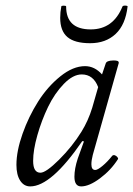

<svg xmlns="http://www.w3.org/2000/svg" viewBox="-20 -646 471 679"><path d="M298.8 -493.2Q244.1 -493.2 218.5 -514.9Q192.9 -536.6 192.9 -583Q192.9 -603 196.8 -623Q196.8 -626 205.3 -626Q213.9 -626 213.9 -623Q213.9 -542 300.8 -542Q380.4 -542 413.1 -623Q415 -627 426.3 -626Q431.6 -625 431.2 -623Q423.8 -558.6 388.9 -525.9Q354 -493.2 298.8 -493.2ZM86.9 13.2Q64.5 13.2 51.3 -7.3Q38.1 -27.8 38.1 -63Q38.1 -111.8 59.8 -173.1Q81.5 -234.4 115 -287.1Q148.4 -339.8 193.4 -376Q238.3 -412.1 280.8 -412.1Q314.5 -412.1 340.8 -382.8L354 -421.9Q357.4 -431.6 379.4 -432.1Q399.9 -433.1 399.9 -424.8Q400.4 -423.8 399.9 -422.9L308.1 -98.1Q303.2 -79.1 303.2 -64.9Q303.2 -44.9 316.9 -44.9Q325.2 -44.9 342.5 -59.3Q359.9 -73.7 377 -95.2Q380.9 -98.6 386 -96.9Q391.1 -95.2 395 -90.6Q398.9 -85.9 397 -83Q372.1 -43.9 333.7 -15.4Q295.4 13.2 267.1 13.2Q243.2 13.2 243.2 -21Q243.2 -49.3 254.9 -85L276.9 -146L271 -147Q161.1 13.2 86.9 13.2ZM123 -35.2Q142.6 -35.2 189 -81.3Q235.4 -127.4 268.1 -180.2Q292 -218.8 306.2 -265.1L327.1 -337.9Q310.1 -382.8 269 -382.8Q238.3 -382.8 205.8 -349.4Q173.3 -315.9 150.1 -268.1Q127 -220.2 112.1 -167.7Q97.2 -115.2 97.2 -77.1Q97.2 -35.2 123 -35.2Z"/></svg>

Font: Junicode SmCond Light
Style: Italic
Weight: 300
Width: 4
Italic angle: -11°
Designer: Peter S. Baker
Version: Version 2.206